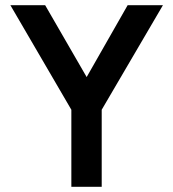

<svg xmlns="http://www.w3.org/2000/svg" viewBox="-20 -720 666 740"><path d="M255 0V-297L20 -700H154L314 -423L472 -700H608L372 -297V0Z"/></svg>

Font: Zen Kaku Gothic New
Style: Bold
Weight: 700
Designer: Yoshimichi Ohira
Foundry: Positype
Version: Version 1.002